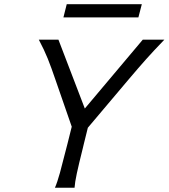

<svg xmlns="http://www.w3.org/2000/svg" viewBox="-20 -883 793 903"><path d="M254.9 -696.3 378.9 -372.6 651.4 -696.3H752.9Q700.2 -641.6 666.3 -603.5Q632.3 -565.4 584 -508.3L393.1 -282.2L374.5 -207Q372.6 -200.2 369.6 -186.5Q350.6 -110.8 341.3 -67.4Q332 -23.9 330.6 0H238.3Q249.5 -25.4 262 -70.6Q274.4 -115.7 297.4 -207L317.4 -287.1L240.7 -508.3Q221.2 -565.9 204.6 -607.2Q188 -648.4 162.6 -696.3ZM293.9 -863.3H647L630.9 -801.3H278.3Z"/></svg>

Font: Lesson One Light
Style: Italic
Weight: 300
Italic angle: -14°
Designer: But Ko, Victor Gaultney, Annie Olsen, Julie Remington, Don Collingsworth, Eric Hays, Becca Hirsbrunner
Version: Version 1.100